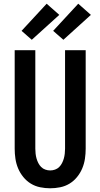

<svg xmlns="http://www.w3.org/2000/svg" viewBox="-20 -1005 540 1033"><path d="M250 8Q223 8 196 2.5Q169 -3 146 -17Q123 -31 105.5 -52.5Q88 -74 77.5 -99Q67 -124 63 -151Q59 -178 59 -205V-735H170V-205Q170 -192 171.5 -178.5Q173 -165 176.5 -152.5Q180 -140 186 -128Q192 -116 201.5 -106.5Q211 -97 224 -92.5Q237 -88 250 -88Q263 -88 276 -92.5Q289 -97 298.5 -106.5Q308 -116 314 -128Q320 -140 323.5 -152.5Q327 -165 328.5 -178.5Q330 -192 330 -205V-735H441V-205Q441 -178 437 -151Q433 -124 422.5 -99Q412 -74 394.5 -52.5Q377 -31 354 -17Q331 -3 304 2.5Q277 8 250 8ZM321 -791 266 -839 401 -985 469 -925ZM151 -791 96 -839 231 -985 299 -925Z"/></svg>

Font: Iosevka Custom
Style: Bold
Weight: 700
Monospace: yes
Designer: Belleve Invis
Foundry: Belleve Invis
Version: Version 30.3.3; ttfautohint (v1.8.3)